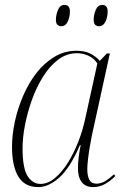

<svg xmlns="http://www.w3.org/2000/svg" viewBox="-20 -753 509 783"><path d="M136 10Q81 10 55 -32.5Q29 -75 29 -155Q29 -203 40.5 -256.5Q52 -310 74 -361.5Q96 -413 128 -454.5Q160 -496 201.5 -521Q243 -546 292 -546Q325 -546 348 -534.5Q371 -523 387 -505L416 -535H428L355 -202Q351 -183 346.5 -156.5Q342 -130 339 -104.5Q336 -79 336 -63Q336 -35 344.5 -19.5Q353 -4 373 -4Q392 -4 408.5 -14Q425 -24 445 -42L450 -35Q432 -16 409 -3Q386 10 360 10Q328 10 312.5 -11.5Q297 -33 298 -70Q298 -88 301 -113Q304 -138 309 -161H306Q265 -67 221.5 -28.5Q178 10 136 10ZM145 -3Q175 -3 203.5 -26.5Q232 -50 256.5 -89Q281 -128 299.5 -175.5Q318 -223 328 -271L377 -494Q364 -515 341 -525.5Q318 -536 294 -536Q252 -536 217.5 -510Q183 -484 156 -441Q129 -398 110.5 -346.5Q92 -295 82 -243.5Q72 -192 72 -149Q72 -67 92.5 -35Q113 -3 145 -3ZM384 -646Q374 -646 368 -652Q362 -658 362 -673Q362 -692 370.5 -712.5Q379 -733 397 -733Q407 -733 413 -727Q419 -721 419 -706Q419 -683 410 -664.5Q401 -646 384 -646ZM230 -646Q220 -646 214 -652Q208 -658 208 -673Q208 -692 216.5 -712.5Q225 -733 243 -733Q265 -733 265 -706Q265 -683 256 -664.5Q247 -646 230 -646Z"/></svg>

Font: Noto Serif Display SemiCondensed ExtraLight
Style: Italic
Weight: 200
Width: 4
Italic angle: -12°
Designer: Monotype Design Team
Foundry: Monotype Imaging Inc.
Version: Version 2.009